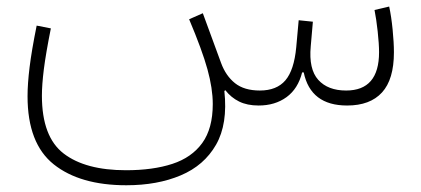

<svg xmlns="http://www.w3.org/2000/svg" viewBox="-20 -316 1260 575"><path d="M754.4 0Q720.2 0 696 -12Q671.9 -23.9 654.8 -45.9L651.9 -43.5Q662.6 55.2 627 117.4Q591.3 179.7 521.2 209.2Q451.2 238.8 358.4 238.8Q219.7 238.8 141.1 176.3Q62.5 113.8 62.5 -27.8Q62.5 -64.9 68.6 -114.7Q74.7 -164.6 89.8 -239.3L132.3 -231Q117.2 -155.3 111.3 -108.6Q105.5 -62 105.5 -29.3Q105.5 93.8 170.7 143.8Q235.8 193.8 357.4 193.8Q438 193.8 496.1 174.8Q554.2 155.8 585.7 112.3Q617.2 68.8 617.2 -4.4Q617.2 -50.8 601.3 -108.4Q585.4 -166 546.4 -258.3L587.4 -276.4L642.1 -127.4Q656.2 -88.9 683.8 -66.9Q711.4 -44.9 758.3 -44.9Q808.6 -44.9 834.7 -75.4Q860.8 -106 867.2 -174.8L874.5 -255.4L917 -251L910.6 -177.2Q904.3 -108.9 933.1 -76.9Q961.9 -44.9 1016.6 -44.9Q1115.2 -44.9 1115.2 -159.7Q1115.2 -184.1 1111.1 -221.9Q1106.9 -259.8 1101.6 -286.1L1145.5 -296.4Q1151.9 -267.1 1155.8 -227.8Q1159.7 -188.5 1159.7 -159.2Q1159.7 -78.1 1124 -39.1Q1088.4 0 1019.5 0Q910.2 0 889.6 -99.1H884.8Q872.6 -50.3 838.1 -25.1Q803.7 0 754.4 0Z"/></svg>

Font: Estedad-FD ExtraLight
Style: Regular
Weight: 200
Designer: Amin Abedi
Version: Version 7.3